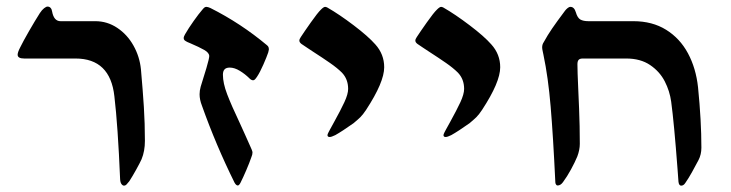

<svg xmlns="http://www.w3.org/2000/svg" viewBox="-20 -548 2246 590"><path d="M54.2 -368.2Q34.2 -368.2 34.2 -379.9Q34.2 -387.2 42 -402.3Q50.8 -420.4 69.3 -452.6Q87.9 -484.9 102.5 -507.8Q108.9 -517.6 115.5 -522.7Q122.1 -527.8 126 -527.8Q131.8 -527.8 135.5 -523.7Q139.2 -519.5 140.1 -512.7Q145.5 -482.9 166 -482.9H272.9Q309.6 -482.9 340.3 -462.4Q371.1 -441.9 390.1 -408Q409.2 -374 413.1 -335Q418.9 -269.5 422.1 -219Q425.3 -168.5 425.3 -115.2Q425.3 -83.5 415 -58.6Q409.7 -46.9 398.4 -26.6Q387.2 -6.3 377.4 8.8Q372.1 15.6 368.7 19Q365.2 22.5 361.3 22.5Q356.9 22.5 353.3 17.6Q349.6 12.7 349.1 2.4Q342.3 -160.6 331.5 -252Q318.8 -368.2 211.9 -368.2Z M596.7 -281.7Q605.5 -309.1 614.3 -338.9Q623 -368.7 623 -375.5Q623 -385.7 607.7 -394.5Q592.3 -403.3 564.9 -415L555.7 -418.9Q549.8 -421.9 547.1 -424.3Q544.4 -426.8 544.4 -431.6Q544.4 -435.1 548.8 -442.9Q559.1 -460.9 575.2 -483.6Q591.3 -506.3 602.1 -518.6Q606.4 -523.9 608.9 -525.4Q611.3 -526.9 614.3 -526.9Q618.7 -526.9 626.5 -523.4Q719.7 -476.6 800.8 -408.7Q804.2 -405.8 805.2 -402.8Q806.2 -399.9 806.2 -395.5Q806.2 -393.6 804.2 -386.7Q799.8 -373.5 789.3 -349.6Q778.8 -325.7 770 -312.5Q766.1 -306.6 763.4 -304Q760.7 -301.3 757.8 -301.3Q752.4 -301.3 746.6 -307.1Q733.4 -320.3 717 -330.3Q700.7 -340.3 686 -340.3Q675.3 -340.3 670.2 -335Q665 -329.6 665 -318.4Q665 -292.5 678 -258.5Q690.9 -224.6 717.3 -168.9Q722.7 -156.7 732.9 -134.5Q743.2 -112.3 750 -96.2Q751 -94.2 753.4 -88.4Q755.9 -82.5 755.9 -79.6Q755.9 -72.8 752.4 -64.9Q746.6 -47.9 736.8 -25.1Q727.1 -2.4 719.2 13.2Q717.3 17.1 715.1 19.5Q712.9 22 710.9 22Q705.6 22 700.7 13.2Q643.6 -102.1 600.6 -223.1Q593.3 -241.7 593.3 -258.3Q593.3 -269.5 596.7 -281.7Z M1030.8 -324.7Q1016.6 -338.9 994.1 -354.5Q971.7 -370.1 941.4 -389.6Q932.6 -395.5 923.6 -401.4Q914.6 -407.2 906.2 -413.1Q899.9 -418 899.9 -423.3Q899.9 -427.7 904.3 -434.1Q914.1 -449.2 935.1 -479Q956.1 -508.8 966.3 -518.6Q974.6 -526.9 979 -526.9Q981.9 -526.9 985.8 -524.9Q1022.5 -503.9 1066.9 -470.2Q1111.3 -436.5 1133.3 -411.6Q1160.6 -381.3 1160.6 -341.3Q1160.6 -295.4 1105 -210.4Q1095.2 -195.8 1087.9 -188.5Q1080.6 -181.2 1066.4 -169.4Q1031.2 -144.5 1010.3 -132.8Q998.5 -127 993.2 -127Q986.3 -127 986.3 -132.8Q986.3 -135.3 989.5 -141.4Q992.7 -147.5 993.7 -149.4L1006.8 -173.3Q1026.9 -209.5 1038.3 -234.1Q1049.8 -258.8 1049.8 -274.9Q1049.8 -304.7 1030.8 -324.7Z M1387.2 -324.7Q1373 -338.9 1350.6 -354.5Q1328.1 -370.1 1297.9 -389.6Q1289.1 -395.5 1280 -401.4Q1271 -407.2 1262.7 -413.1Q1256.3 -418 1256.3 -423.3Q1256.3 -427.7 1260.7 -434.1Q1270.5 -449.2 1291.5 -479Q1312.5 -508.8 1322.8 -518.6Q1331.1 -526.9 1335.4 -526.9Q1338.4 -526.9 1342.3 -524.9Q1378.9 -503.9 1423.3 -470.2Q1467.8 -436.5 1489.7 -411.6Q1517.1 -381.3 1517.1 -341.3Q1517.1 -295.4 1461.4 -210.4Q1451.7 -195.8 1444.3 -188.5Q1437 -181.2 1422.9 -169.4Q1387.7 -144.5 1366.7 -132.8Q1355 -127 1349.6 -127Q1342.8 -127 1342.8 -132.8Q1342.8 -135.3 1345.9 -141.4Q1349.1 -147.5 1350.1 -149.4L1363.3 -173.3Q1383.3 -209.5 1394.8 -234.1Q1406.2 -258.8 1406.2 -274.9Q1406.2 -304.7 1387.2 -324.7Z M1646 -402.3Q1646 -411.6 1650.9 -418.5Q1662.6 -439.9 1676.5 -460.2Q1690.4 -480.5 1716.3 -515.1Q1719.2 -519 1723.9 -522.9Q1728.5 -526.9 1732.9 -526.9Q1744.6 -526.9 1749.5 -510.3Q1754.4 -493.2 1763.4 -488Q1772.5 -482.9 1788.1 -482.9H1926.3Q1984.4 -482.9 2026.9 -456.5Q2069.3 -430.2 2094 -384.3Q2118.7 -338.4 2125 -279.8Q2135.3 -177.2 2135.3 -94.2Q2135.3 -73.2 2126.5 -56.2Q2117.2 -38.1 2106.2 -18.6Q2095.2 1 2085.9 14.2Q2080.6 22.5 2073.2 22.5Q2066.4 22.5 2064.9 10.7L2062 -28.8Q2051.3 -170.4 2042.5 -235.4Q2038.1 -268.1 2022.7 -298.1Q2007.3 -328.1 1977.8 -348.1Q1948.2 -368.2 1904.3 -368.2H1771Q1761.7 -368.2 1758.1 -364Q1754.4 -359.9 1754.4 -350.6Q1754.4 -329.1 1756.8 -276.9Q1757.3 -267.6 1759.5 -214.1Q1761.7 -160.6 1761.7 -106Q1761.7 -87.4 1753.9 -66.9Q1746.6 -49.3 1734.6 -27.3Q1722.7 -5.4 1710 11.7Q1702.6 22 1693.4 22Q1690.4 22 1688.5 18.8Q1686.5 15.6 1686.5 12.2Q1679.7 -130.9 1672.1 -220.5Q1664.6 -310.1 1649.9 -379.9Q1649.4 -382.8 1647.7 -390.4Q1646 -397.9 1646 -402.3Z"/></svg>

Font: David Libre Medium
Style: Regular
Weight: 500
Version: Version 1.000